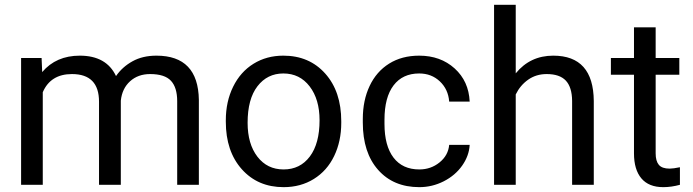

<svg xmlns="http://www.w3.org/2000/svg" viewBox="-20 -770 2888 800"><path d="M153.3 -528.3 155.8 -469.7Q213.9 -538.1 312.5 -538.1Q423.3 -538.1 463.4 -453.1Q489.7 -491.2 532 -514.6Q574.2 -538.1 631.8 -538.1Q805.7 -538.1 808.6 -354V0H718.3V-348.6Q718.3 -405.3 692.4 -433.3Q666.5 -461.4 605.5 -461.4Q555.2 -461.4 522 -431.4Q488.8 -401.4 483.4 -350.6V0H392.6V-346.2Q392.6 -461.4 279.8 -461.4Q190.9 -461.4 158.2 -385.7V0H67.9V-528.3Z M920.9 -269Q920.9 -346.7 951.4 -408.7Q981.9 -470.7 1036.4 -504.4Q1090.8 -538.1 1160.6 -538.1Q1268.6 -538.1 1335.2 -463.4Q1401.9 -388.7 1401.9 -264.6V-258.3Q1401.9 -181.2 1372.3 -119.9Q1342.8 -58.6 1287.8 -24.4Q1232.9 9.8 1161.6 9.8Q1054.2 9.8 987.5 -64.9Q920.9 -139.6 920.9 -262.7ZM1011.7 -258.3Q1011.7 -170.4 1052.5 -117.2Q1093.3 -64 1161.6 -64Q1230.5 -64 1271 -117.9Q1311.5 -171.9 1311.5 -269Q1311.5 -356 1270.3 -409.9Q1229 -463.9 1160.6 -463.9Q1093.8 -463.9 1052.7 -410.6Q1011.7 -357.4 1011.7 -258.3Z M1727.1 -64Q1775.4 -64 1811.5 -93.3Q1847.7 -122.6 1851.6 -166.5H1937Q1934.6 -121.1 1905.8 -80.1Q1877 -39.1 1828.9 -14.6Q1780.8 9.8 1727.1 9.8Q1619.1 9.8 1555.4 -62.3Q1491.7 -134.3 1491.7 -259.3V-274.4Q1491.7 -351.6 1520 -411.6Q1548.3 -471.7 1601.3 -504.9Q1654.3 -538.1 1726.6 -538.1Q1815.4 -538.1 1874.3 -484.9Q1933.1 -431.6 1937 -346.7H1851.6Q1847.7 -397.9 1812.7 -430.9Q1777.8 -463.9 1726.6 -463.9Q1657.7 -463.9 1619.9 -414.3Q1582 -364.7 1582 -271V-253.9Q1582 -162.6 1619.6 -113.3Q1657.2 -64 1727.1 -64Z M2128.9 -464.4Q2189 -538.1 2285.2 -538.1Q2452.6 -538.1 2454.1 -349.1V0H2363.8V-349.6Q2363.3 -406.7 2337.6 -434.1Q2312 -461.4 2257.8 -461.4Q2213.9 -461.4 2180.7 -438Q2147.5 -414.6 2128.9 -376.5V0H2038.6V-750H2128.9Z M2711.9 -656.2V-528.3H2810.5V-458.5H2711.9V-130.9Q2711.9 -99.1 2725.1 -83.3Q2738.3 -67.4 2770 -67.4Q2785.6 -67.4 2813 -73.2V0Q2777.3 9.8 2743.7 9.8Q2683.1 9.8 2652.3 -26.9Q2621.6 -63.5 2621.6 -130.9V-458.5H2525.4V-528.3H2621.6V-656.2Z"/></svg>

Font: TypoPRO Roboto
Style: Regular
Weight: 400
Designer: Google
Version: Version 2.136; 2016